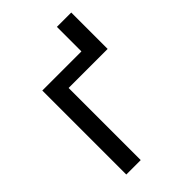

<svg xmlns="http://www.w3.org/2000/svg" viewBox="-205 -769 854 854"><g transform="rotate(-45 222.5 -341.5)"><path d="M407.2 -453.6H161.6V0H70.8V-528.3H316.9V-682.6H407.2Z"/></g></svg>

Font: Mardoto
Style: Regular
Weight: 400
Designer: Christian Robertson, Vahan Hovhannisyan
Foundry: Google
Version: Version 1.000